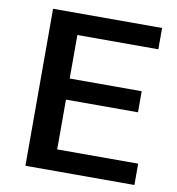

<svg xmlns="http://www.w3.org/2000/svg" viewBox="-79 -771 775 843"><g transform="rotate(10 308.0 -350.0)"><path d="M576 -605H215V-411H536V-317H215V-95H576V0H90V-700H576Z"/></g></svg>

Font: Fivo Sans Med
Style: Regular
Weight: 450
Designer: Alexander Slobzheninov
Foundry: Alexander Slobzheninov
Version: 1.0